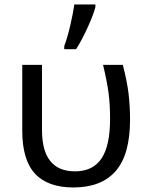

<svg xmlns="http://www.w3.org/2000/svg" viewBox="-20 -825 653 855"><path d="M307.1 9.8Q192.9 9.8 136 -51.5Q79.1 -112.8 79.1 -243.2V-536.1H167V-246.1Q167 -62 314 -62Q393.6 -62 431.9 -119.1Q470.2 -176.3 470.2 -295.9Q470.2 -358.4 463.6 -409.4Q457 -460.4 439 -536.1H526.9Q545.9 -463.4 552.5 -408Q559.1 -352.5 559.1 -292Q559.1 -136.7 495.4 -63.5Q431.6 9.8 307.1 9.8ZM266.1 -620.1Q280.3 -656.7 293.2 -713.1Q306.2 -769.5 311 -805.2H404.8V-793.9Q397.5 -763.2 371.8 -706.1Q346.2 -648.9 318.8 -606H266.1Z"/></svg>

Font: NotoPenekeko
Style: Regular
Weight: 400
Designer: Monotype Design team
Foundry: Monotype Imaging Inc.
Version: Version 1.04